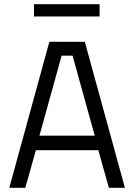

<svg xmlns="http://www.w3.org/2000/svg" viewBox="-20 -890 636 910"><path d="M452 -812V-870H141V-812ZM324 -626 429 -247H167L272 -626ZM100 0 150 -178H446L496 0H572L382 -692H214L24 0Z"/></svg>

Font: RazerF5
Style: Regular
Weight: 400
Foundry: Razer Inc.
Version: Version 2